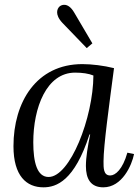

<svg xmlns="http://www.w3.org/2000/svg" viewBox="-20 -783 588 814"><path d="M347.7 -579.1 371.6 -599.1 293.9 -731C266.6 -776.9 237.8 -761.2 231.9 -754.9C223.6 -747.1 210 -723.1 244.6 -686ZM362.3 -212.9C352.1 -163.1 344.2 -116.7 344.2 -79.1C344.2 -24.9 364.3 11.2 418 11.2C498 11.2 539.1 -83 548.3 -129.9L520 -135.7C500 -64.9 469.2 -39.1 447.3 -39.1C418 -39.1 418.9 -71.8 418.9 -99.1C418.9 -164.1 442.4 -335 463.4 -494.1C419.9 -504.9 369.1 -511.2 329.1 -511.2C134.3 -511.2 37.1 -350.1 37.1 -163.1C37.1 -37.1 92.3 11.2 164.1 11.2C219.2 11.2 295.9 -16.1 359.4 -212.9ZM298.3 -475.1C329.1 -475.1 356 -471.2 376 -462.9C375 -284.2 277.3 -32.7 186 -32.7C137.2 -32.7 121.1 -94.7 121.1 -179.7C121.1 -326.7 177.2 -475.1 298.3 -475.1Z"/></svg>

Font: Lora Italic
Style: Regular
Weight: 400
Italic angle: -3°
Designer: Olga Karpushina, Alexei Vanyashin
Foundry: Cyreal
Version: Version 1.011;PS 001.011;hotconv 1.0.70;makeotf.lib2.5.58329